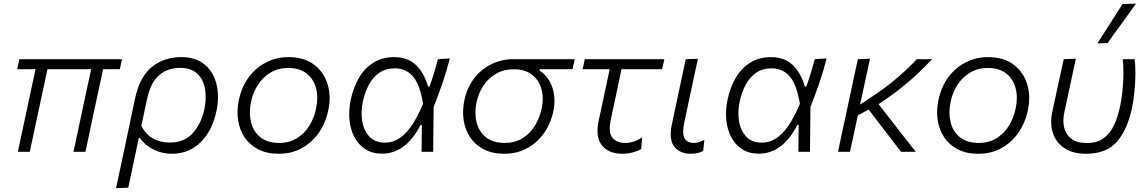

<svg xmlns="http://www.w3.org/2000/svg" viewBox="-20 -812 6136 1027"><path d="M75.5 0Q87 -55 98.5 -108Q110 -161 123 -221L133 -269Q143.5 -318.5 152.5 -360.5Q161.5 -402.5 170 -442H72L83.5 -495.5H632.5L621 -442H531.5L478 -193.5Q468.5 -147.5 458 -98.5Q447.5 -49.5 437 0H373Q381 -37 392 -88.5Q403 -140 414.5 -194Q426 -248 438.5 -306.8Q451 -365.5 467.5 -442H234Q226 -404.5 217.8 -366Q209.5 -327.5 200 -284.5L186 -218.5Q173.5 -161.5 162.2 -108.2Q151 -55 139.5 0Z M600.5 194.5Q612.5 139.5 623.8 86.5Q635 33.5 648 -27L702 -283.5Q727 -401 792.2 -453.8Q857.5 -506.5 949 -506.5Q1028 -506.5 1075.2 -466.5Q1122.5 -426.5 1138.2 -361Q1154 -295.5 1138 -219Q1116 -113 1053.2 -51.2Q990.5 10.5 900 10.5Q847.5 10.5 801.5 -12Q755.5 -34.5 729 -73.5H722L712 -25Q699.5 33.5 688.8 85Q678 136.5 666 192ZM888 -49.5Q967 -49.5 1012 -100.8Q1057 -152 1073.5 -229.5Q1085.5 -289 1076.2 -339Q1067 -389 1034.2 -419Q1001.5 -449 944 -449Q875.5 -449 829.8 -408.5Q784 -368 765.5 -277.5L736 -138.5Q760.5 -92 799.2 -70.8Q838 -49.5 888 -49.5Z M1471.5 10.5Q1407 10.5 1361.2 -13.2Q1315.5 -37 1288.5 -77.2Q1261.5 -117.5 1253.8 -168.5Q1246 -219.5 1257 -274Q1272.5 -348 1311.5 -400Q1350.5 -452 1405.2 -479.2Q1460 -506.5 1522.5 -506.5Q1606.5 -506.5 1659.5 -466.5Q1712.5 -426.5 1732.2 -361.8Q1752 -297 1736 -222.5Q1721.5 -153 1684.5 -100.8Q1647.5 -48.5 1593.2 -19Q1539 10.5 1471.5 10.5ZM1474 -47.5Q1527 -47.5 1567.5 -72.2Q1608 -97 1634 -138.5Q1660 -180 1670.5 -230.5Q1683.5 -291 1670.5 -340.2Q1657.5 -389.5 1620.2 -419Q1583 -448.5 1522 -448.5Q1469.5 -448.5 1428.5 -424.5Q1387.5 -400.5 1360.2 -359.2Q1333 -318 1322.5 -265.5Q1310.5 -208 1322.8 -158.2Q1335 -108.5 1372.5 -78Q1410 -47.5 1474 -47.5Z M2024 10Q1971 10 1933.8 -14.2Q1896.5 -38.5 1875.2 -79.5Q1854 -120.5 1849.2 -172Q1844.5 -223.5 1856 -278Q1870 -345 1900.5 -396.5Q1931 -448 1978 -477.2Q2025 -506.5 2089 -506.5Q2158.5 -506.5 2203 -465.8Q2247.5 -425 2269.5 -349.5H2277.5Q2293.5 -393 2303.8 -428.8Q2314 -464.5 2322.5 -495.5L2386 -499.5Q2370 -435 2347 -368Q2324 -301 2299.5 -239.5Q2298 -119.5 2297 0H2235Q2235.5 -37 2235.8 -73Q2236 -109 2236.5 -143.5H2229.5Q2188.5 -64.5 2136.8 -27.2Q2085 10 2024 10ZM2040 -49Q2099.5 -49 2148.8 -99.2Q2198 -149.5 2243 -257Q2226 -360 2188.8 -403.2Q2151.5 -446.5 2092 -446.5Q2042.5 -446.5 2008 -422Q1973.5 -397.5 1952.5 -357.5Q1931.5 -317.5 1921.5 -271.5Q1909 -215 1917.5 -164Q1926 -113 1956.2 -81Q1986.5 -49 2040 -49Z M2678 10.5Q2613.5 10.5 2567.8 -13.2Q2522 -37 2495 -77.2Q2468 -117.5 2460.2 -168.5Q2452.5 -219.5 2463.5 -274Q2478 -343.5 2516.2 -393Q2554.5 -442.5 2609 -469Q2663.5 -495.5 2727 -495.5H3054L3042.5 -442H2867.5L2866 -434.5Q2916 -402 2935 -342.2Q2954 -282.5 2939.5 -215.5Q2925 -148.5 2888.2 -97.8Q2851.5 -47 2797.8 -18.2Q2744 10.5 2678 10.5ZM2680.5 -47.5Q2733.5 -47.5 2773.8 -72Q2814 -96.5 2840 -138Q2866 -179.5 2877 -230Q2889.5 -287.5 2876.2 -335.5Q2863 -383.5 2825.5 -412.5Q2788 -441.5 2727.5 -441.5Q2675 -441.5 2634 -418Q2593 -394.5 2566.2 -354.5Q2539.5 -314.5 2529 -265Q2517 -207.5 2529.2 -158Q2541.5 -108.5 2579 -78Q2616.5 -47.5 2680.5 -47.5Z M3309 10.5Q3235 10.5 3199.5 -34.8Q3164 -80 3182 -164.5Q3199 -244.5 3214 -314Q3229 -383.5 3241 -442H3096.5L3108 -495.5H3533.5L3522 -442H3304.5Q3290 -374 3275.8 -306.5Q3261.5 -239 3247 -171.5Q3233 -105.5 3255 -76.5Q3277 -47.5 3324.5 -47.5Q3371.5 -47.5 3415 -77.5L3409.5 -15Q3394 -5 3366 2.8Q3338 10.5 3309 10.5Z M3675 10.5Q3617.5 10.5 3587 -27.2Q3556.5 -65 3574 -148Q3582 -186.5 3588 -214Q3594 -241.5 3600.5 -272Q3614 -335.5 3625 -387.8Q3636 -440 3648 -495.5L3713 -497.5Q3693.5 -407 3677 -330Q3660.5 -253 3649.5 -200L3639.5 -153Q3628.5 -101 3640.8 -74.2Q3653 -47.5 3693.5 -47.5Q3718.5 -47.5 3747.5 -64L3741.5 -4.5Q3729.5 2 3713 6.2Q3696.5 10.5 3675 10.5Z M4039.5 10Q3986.5 10 3949.2 -14.2Q3912 -38.5 3890.8 -79.5Q3869.5 -120.5 3864.8 -172Q3860 -223.5 3871.5 -278Q3885.5 -345 3916 -396.5Q3946.5 -448 3993.5 -477.2Q4040.5 -506.5 4104.5 -506.5Q4174 -506.5 4218.5 -465.8Q4263 -425 4285 -349.5H4293Q4309 -393 4319.2 -428.8Q4329.5 -464.5 4338 -495.5L4401.5 -499.5Q4385.5 -435 4362.5 -368Q4339.5 -301 4315 -239.5Q4313.5 -119.5 4312.5 0H4250.5Q4251 -37 4251.2 -73Q4251.5 -109 4252 -143.5H4245Q4204 -64.5 4152.2 -27.2Q4100.5 10 4039.5 10ZM4055.5 -49Q4115 -49 4164.2 -99.2Q4213.5 -149.5 4258.5 -257Q4241.5 -360 4204.2 -403.2Q4167 -446.5 4107.5 -446.5Q4058 -446.5 4023.5 -422Q3989 -397.5 3968 -357.5Q3947 -317.5 3937 -271.5Q3924.5 -215 3933 -164Q3941.5 -113 3971.8 -81Q4002 -49 4055.5 -49Z M4462.5 0Q4474 -55 4485 -106.8Q4496 -158.5 4509.5 -220L4520 -269Q4533.5 -333 4545 -386.2Q4556.5 -439.5 4568.5 -495.5L4633.5 -498Q4618 -426 4604.5 -363.2Q4591 -300.5 4580.5 -252.5L4636 -289.5Q4720.5 -344.5 4781.8 -397.8Q4843 -451 4884 -495.5H4966Q4933.5 -461.5 4895 -424.2Q4856.5 -387 4804.2 -345Q4752 -303 4679.5 -255L4751.5 -162.5Q4780 -125.5 4813 -83.2Q4846 -41 4878.5 0H4799.5Q4773 -34.5 4748 -67.2Q4723 -100 4695.5 -135.5L4626.5 -226L4568.5 -195Q4557.5 -143 4547.5 -96.5Q4537.5 -50 4526.5 0Z M5213.5 10.5Q5149 10.5 5103.2 -13.2Q5057.5 -37 5030.5 -77.2Q5003.5 -117.5 4995.8 -168.5Q4988 -219.5 4999 -274Q5014.5 -348 5053.5 -400Q5092.5 -452 5147.2 -479.2Q5202 -506.5 5264.5 -506.5Q5348.5 -506.5 5401.5 -466.5Q5454.5 -426.5 5474.2 -361.8Q5494 -297 5478 -222.5Q5463.5 -153 5426.5 -100.8Q5389.5 -48.5 5335.2 -19Q5281 10.5 5213.5 10.5ZM5216 -47.5Q5269 -47.5 5309.5 -72.2Q5350 -97 5376 -138.5Q5402 -180 5412.5 -230.5Q5425.5 -291 5412.5 -340.2Q5399.5 -389.5 5362.2 -419Q5325 -448.5 5264 -448.5Q5211.5 -448.5 5170.5 -424.5Q5129.5 -400.5 5102.2 -359.2Q5075 -318 5064.5 -265.5Q5052.5 -208 5064.8 -158.2Q5077 -108.5 5114.5 -78Q5152 -47.5 5216 -47.5Z M5789.5 10.5Q5718.5 10.5 5673.5 -19.5Q5628.5 -49.5 5611.8 -100.5Q5595 -151.5 5609 -215Q5618 -255 5625 -290Q5637.5 -347 5648 -395.5Q5658.5 -444 5670 -495.5L5734.5 -498Q5716 -410.5 5700 -336Q5684 -261.5 5673 -211Q5663.5 -167 5672.2 -129.5Q5681 -92 5710.5 -69.5Q5740 -47 5793.5 -47Q5849 -47 5884 -73Q5919 -99 5939.5 -143.8Q5960 -188.5 5971.5 -244Q5979.5 -280 5984 -325.8Q5988.5 -371.5 5989.2 -416.2Q5990 -461 5985.5 -495.5H6049.5Q6053.5 -460.5 6053.2 -415.5Q6053 -370.5 6048.2 -323Q6043.5 -275.5 6035 -234Q6010.5 -118.5 5954.2 -54Q5898 10.5 5789.5 10.5ZM5850 -580Q5884.5 -633.5 5917.8 -686Q5951 -738.5 5984 -790.5L6056.5 -792.5Q6018 -739 5980 -686.5Q5942 -634 5904 -581.5Z"/></svg>

Font: Commissioner Light
Style: Italic
Weight: 300
Italic angle: -12°
Designer: Kostas Bartsokas
Foundry: Kostas Bartsokas
Version: Version 1.000; ttfautohint (v1.8.3)